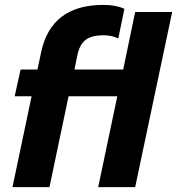

<svg xmlns="http://www.w3.org/2000/svg" viewBox="-20 -764 723 784"><path d="M109 -371H40L64 -480H133L148 -551Q189 -744 402 -744Q453 -744 488 -728L463 -607Q435 -620 404 -620Q354 -620 329.5 -601Q305 -582 296 -539L284 -480H483L532 -715H683L532 0H381L459 -371H260L182 0H31Z"/></svg>

Font: Prompt SemiBold
Style: Italic
Weight: 600
Italic angle: -12°
Designer: Katatrad Team
Foundry: CadsonDemak
Version: Version 1.001